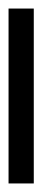

<svg xmlns="http://www.w3.org/2000/svg" viewBox="150 -112 99 449"><g transform="rotate(90 199.5 112.5)"><path d="M-5 142H404V83H-5Z"/></g></svg>

Font: Noto Serif Devanagari Condensed
Style: Bold
Weight: 700
Width: 3
Designer: Universal Thirst, Indian Type Foundry and the Monotype Design Team
Foundry: Monotype Imaging Inc.
Version: Version 2.004